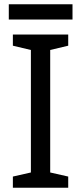

<svg xmlns="http://www.w3.org/2000/svg" viewBox="-20 -875 379 895"><path d="M298 0H40V-52L124 -71V-642L40 -662V-714H298V-662L214 -642V-71L298 -52ZM318 -855V-784H21V-855Z"/></svg>

Font: Noto Sans Bassa Vah
Style: Regular
Weight: 400
Designer: Monotype Design Team
Foundry: Monotype Imaging Inc.
Version: Version 2.002